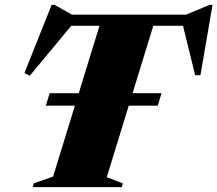

<svg xmlns="http://www.w3.org/2000/svg" viewBox="-20 -765 889 785"><path d="M167.5 -333 183 -384H640.5L625 -333ZM771.5 -659.5H204.5L280 -670L101.5 -455L80 -466.5L191 -745H203.5L302 -689.5L232.5 -705H782.5L703.5 -689.5L836.5 -745H849L799.5 -457.5H778L725.5 -670.5ZM393 -680H613L416.5 -40.5L482 -15.5L478 0H113.5L118 -15.5L197 -43Z"/></svg>

Font: Newsreader 60pt ExtraBold
Style: Italic
Weight: 800
Italic angle: -17°
Designer: Hugues Gentile
Foundry: Production Type
Version: Version 1.003